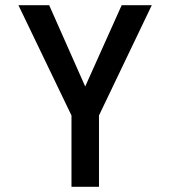

<svg xmlns="http://www.w3.org/2000/svg" viewBox="-20 -720 656 740"><path d="M255.5 0V-275L51 -700H169.5L329.5 -339H287L449 -700H565L361.5 -275V0Z"/></svg>

Font: Overpass Mono Light SemiBold
Style: Regular
Weight: 600
Monospace: yes
Version: Version 4.000